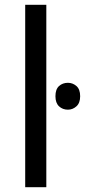

<svg xmlns="http://www.w3.org/2000/svg" viewBox="-20 -780 354 800"><path d="M173 0H85V-760H173ZM263 -435Q283 -435 298.5 -421.5Q314 -408 314 -379Q314 -351 298.5 -337Q283 -323 263 -323Q241 -323 226 -337Q211 -351 211 -379Q211 -408 226 -421.5Q241 -435 263 -435Z"/></svg>

Font: Noto IKEA Simplified Chinese
Style: Regular
Weight: 400
Designer: Monotype Design Team
Foundry: Monotype Imaging Inc.
Version: Version 1.100